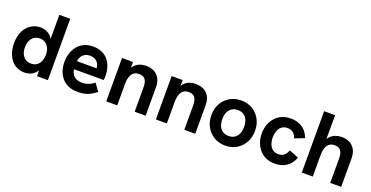

<svg xmlns="http://www.w3.org/2000/svg" viewBox="-29 -1368 3959 2050"><g transform="rotate(20 1950.5 -343.5)"><path d="M248.4 9.8Q183.2 9.8 136 -23.7Q88.8 -57.2 63.5 -115.5Q38.2 -173.8 38.2 -247Q38.2 -328 66.4 -385Q94.6 -442 142.6 -472.4Q190.6 -502.8 248.4 -502.8Q288.2 -502.8 322.8 -486.4Q357.4 -470 382 -437Q406.6 -404 415.4 -353L389.6 -359.8V-697H513.2V0H389.6V-132L419.4 -146.4Q407 -87.8 380.4 -53.6Q353.8 -19.4 319.5 -4.8Q285.2 9.8 248.4 9.8ZM282.2 -104.2Q318.8 -104.2 345.3 -121.9Q371.8 -139.6 386.3 -171.8Q400.8 -204 400.8 -247Q400.8 -290 386.3 -321.9Q371.8 -353.8 345.3 -371.5Q318.8 -389.2 282.2 -389.2Q246.2 -389.2 219.2 -371.8Q192.2 -354.4 177.5 -322.5Q162.8 -290.6 162.8 -247Q162.8 -203.4 177.5 -171.2Q192.2 -139 219.2 -121.6Q246.2 -104.2 282.2 -104.2Z M855.2 9.8Q791.2 9.8 745 -10.9Q698.8 -31.6 669.4 -67.5Q640 -103.4 626.1 -148.9Q612.2 -194.4 612.2 -243.6Q612.2 -291.6 625.9 -337.8Q639.6 -384 667.7 -421.2Q695.8 -458.4 740.5 -480.6Q785.2 -502.8 847.2 -502.8Q904.8 -502.8 947.8 -483.3Q990.8 -463.8 1019.1 -429.2Q1047.4 -394.6 1061.6 -349Q1075.8 -303.4 1075.8 -251.2Q1075.8 -243.6 1075.3 -231.2Q1074.8 -218.8 1072.8 -204.8H736.4Q741.2 -152 775.7 -125.2Q810.2 -98.4 861.6 -98.4Q900.4 -98.4 936 -111.5Q971.6 -124.6 999.6 -150.2L1061.6 -65.8Q1027.4 -38.6 996.2 -21.9Q965 -5.2 931.5 2.3Q898 9.8 855.2 9.8ZM953.4 -267Q955.4 -275 956.5 -283Q957.6 -291 957.6 -298.4Q957.6 -319.4 950 -337.7Q942.4 -356 928.3 -369.8Q914.2 -383.6 894.4 -391.5Q874.6 -399.4 849.8 -399.4Q812.8 -399.4 788.1 -384.2Q763.4 -369 750.6 -345.6Q737.8 -322.2 734.8 -296.6H994.6Z M1176.2 0V-493H1300.8V-381.4L1280.8 -378.6Q1293.6 -423.8 1318.8 -450.9Q1344 -478 1377.1 -490.4Q1410.2 -502.8 1445.2 -502.8Q1529.2 -502.8 1576.4 -455.3Q1623.6 -407.8 1623.6 -322V0H1499V-276Q1499 -337.8 1476.9 -366.4Q1454.8 -395 1407.8 -395Q1372.2 -395 1348.5 -378.4Q1324.8 -361.8 1312.8 -326.7Q1300.8 -291.6 1300.8 -236.4V0Z M1740.2 0V-493H1864.8V-381.4L1844.8 -378.6Q1857.6 -423.8 1882.8 -450.9Q1908 -478 1941.1 -490.4Q1974.2 -502.8 2009.2 -502.8Q2093.2 -502.8 2140.4 -455.3Q2187.6 -407.8 2187.6 -322V0H2063V-276Q2063 -337.8 2040.9 -366.4Q2018.8 -395 1971.8 -395Q1936.2 -395 1912.5 -378.4Q1888.8 -361.8 1876.8 -326.7Q1864.8 -291.6 1864.8 -236.4V0Z M2529.6 9.8Q2458.2 9.8 2401.9 -23.3Q2345.6 -56.4 2313.4 -114.7Q2281.2 -172.9 2281.2 -247.3Q2281.2 -321.6 2313.2 -379.4Q2345.2 -437.2 2401.5 -470Q2457.8 -502.8 2529.6 -502.8Q2601.4 -502.8 2657 -470.1Q2712.6 -437.3 2744.8 -379.4Q2777 -321.5 2777 -247Q2777 -173 2744.9 -114.9Q2712.8 -56.9 2656.9 -23.5Q2601 9.8 2529.6 9.8ZM2529.8 -99.4Q2568.2 -99.4 2595.8 -117.1Q2623.4 -134.8 2637.9 -168.1Q2652.4 -201.4 2652.4 -247.1Q2652.4 -293.6 2637.9 -326.3Q2623.4 -359 2595.8 -376.5Q2568.2 -394 2529.8 -394Q2490.6 -394 2462.8 -376.3Q2435 -358.6 2420.2 -326.1Q2405.4 -293.6 2405.4 -247.1Q2405.4 -201.4 2420.2 -168.1Q2435 -134.8 2462.8 -117.1Q2490.6 -99.4 2529.8 -99.4Z M3093.2 9.8Q3033.4 9.8 2988.5 -11.4Q2943.6 -32.6 2913.4 -69Q2883.2 -105.4 2868.2 -151.4Q2853.2 -197.4 2853.2 -247Q2853.2 -296.2 2868.2 -342.2Q2883.2 -388.2 2913.4 -424.3Q2943.6 -460.4 2988.5 -481.6Q3033.4 -502.8 3093.2 -502.8Q3168 -502.8 3223.2 -467Q3278.4 -431.2 3305.2 -357.6L3196.6 -314.8Q3185 -350.2 3160.3 -372.6Q3135.6 -395 3093.2 -395Q3052.6 -395 3026.9 -373.5Q3001.2 -352 2989.3 -318.2Q2977.4 -284.4 2977.4 -247Q2977.4 -209.6 2989.3 -175.3Q3001.2 -141 3026.9 -119.7Q3052.6 -98.4 3093.2 -98.4Q3135.6 -98.4 3160.3 -120.6Q3185 -142.8 3196.6 -178.6L3305.2 -135.8Q3278.4 -62.2 3223.2 -26.2Q3168 9.8 3093.2 9.8Z M3398.2 0V-697H3522.8V-381.4L3502.4 -378.2Q3515.2 -423.4 3540.8 -450.7Q3566.4 -478 3599.5 -490.4Q3632.6 -502.8 3667.2 -502.8Q3751.2 -502.8 3798.4 -455.3Q3845.6 -407.8 3845.6 -322V0H3721V-276Q3721 -337.8 3698.9 -366.4Q3676.8 -395 3629.8 -395Q3576.6 -395 3549.7 -356.9Q3522.8 -318.8 3522.8 -236.4V0Z"/></g></svg>

Font: Hanken Grotesk
Style: Regular
Weight: 400
Designer: Alfredo Marco Pradil
Foundry: Hanken Design Co.
Version: Version 3.013